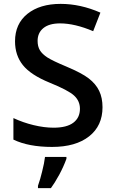

<svg xmlns="http://www.w3.org/2000/svg" viewBox="-20 -744 590 985"><path d="M505.9 -193.8Q505.9 -98.6 437 -44.4Q368.2 9.8 247.1 9.8Q126.5 9.8 48.8 -27.8V-138.2Q99.6 -114.7 152.3 -102.1Q207 -88.9 254.9 -88.9Q322.3 -88.9 356.2 -114.5Q390.1 -140.1 390.1 -186Q390.1 -226.1 359.9 -253.9Q330.1 -281.2 234.9 -319.8Q137.7 -359.4 97.2 -410.2Q57.1 -460.4 57.1 -532.2Q57.1 -621.6 120.6 -672.9Q184.6 -724.1 291 -724.1Q392.6 -724.1 495.1 -679.2L458 -584Q363.3 -624 288.1 -624Q232.4 -624 202.6 -599.9Q172.9 -575.7 172.9 -534.2Q172.9 -505.9 184.6 -486.3Q196.3 -466.8 223.1 -449.2Q251.5 -431.2 319.8 -402.8Q399.9 -369.1 435.1 -341.8Q471.7 -313.5 488.8 -277.8Q505.9 -242.2 505.9 -193.8ZM174.8 221.2V209Q187 174.8 196.3 135.3Q207 93.8 210.9 61H320.8V70.8Q306.2 110.8 284.2 151.9Q259.8 196.3 241.2 221.2Z"/></svg>

Font: Open Sans
Style: SemiBold
Weight: 600
Foundry: Ascender Corporation
Version: Version 1.10